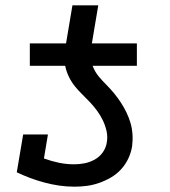

<svg xmlns="http://www.w3.org/2000/svg" viewBox="-20 -693 640 721"><path d="M92 -446V-530H228L252 -673H349L325 -530H494V-446ZM260 8Q231 8 203 4Q175 0 147 -7.5Q119 -15 93.5 -24.5Q68 -34 43 -46L67 -188H160L145 -98Q172 -88 200.5 -82Q229 -76 259 -76Q279 -76 298.5 -80Q318 -84 336 -94Q354 -104 366 -121Q378 -138 381 -158Q385 -180 380 -201.5Q375 -223 366 -241.5Q357 -260 345 -276.5Q333 -293 319 -308Q305 -323 290 -337.5Q275 -352 262 -368Q249 -384 239.5 -403Q230 -422 225.5 -442.5Q221 -463 222.5 -485.5Q224 -508 228 -530H325Q321 -507 321 -484.5Q321 -462 329.5 -441.5Q338 -421 351.5 -405Q365 -389 380 -374Q395 -359 408.5 -342.5Q422 -326 433.5 -308.5Q445 -291 454.5 -271.5Q464 -252 470 -231.5Q476 -211 477.5 -188.5Q479 -166 476 -143Q472 -119 461.5 -97Q451 -75 434.5 -57Q418 -39 396.5 -26.5Q375 -14 352 -6Q329 2 306 5Q283 8 260 8Z"/></svg>

Font: Iosevka Slab Medium Extended
Style: Italic
Weight: 500
Width: 7
Italic angle: -9°
Monospace: yes
Designer: Belleve Invis
Foundry: Belleve Invis
Version: Version 11.1.0; ttfautohint (v1.8.3)